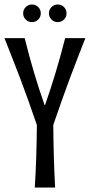

<svg xmlns="http://www.w3.org/2000/svg" viewBox="-20 -842 403 862"><path d="M363.3 -670.9Q346.2 -627.4 328.9 -582.8Q311.5 -538.1 293.5 -490Q275.4 -441.9 257.1 -389.9Q238.8 -337.9 219.2 -280.8Q219.7 -208.5 221.7 -139.4Q223.6 -70.3 227.5 0H136.2Q140.6 -70.3 142.8 -139.4Q145 -208.5 145.5 -280.8Q126 -337.9 107.4 -389.9Q88.9 -441.9 70.6 -490Q52.2 -538.1 34.7 -582.8Q17.1 -627.4 0 -670.9H90.8Q111.8 -586.4 134 -512.2Q156.2 -438 180.2 -370.1H182.1Q206.1 -438 228.5 -512.2Q251 -586.4 272.5 -670.9H363.3ZM84 -782.2Q84 -798.8 95.5 -810.3Q106.9 -821.8 123.5 -821.8Q140.1 -821.8 151.6 -810.3Q163.1 -798.8 163.1 -782.2Q163.1 -765.6 151.6 -754.2Q140.1 -742.7 123.5 -742.7Q106.9 -742.7 95.5 -754.2Q84 -765.6 84 -782.2ZM199.7 -782.2Q199.7 -798.8 211.2 -810.3Q222.7 -821.8 239.3 -821.8Q255.9 -821.8 267.3 -810.3Q278.8 -798.8 278.8 -782.2Q278.8 -765.6 267.3 -754.2Q255.9 -742.7 239.3 -742.7Q222.7 -742.7 211.2 -754.2Q199.7 -765.6 199.7 -782.2Z"/></svg>

Font: Crushed
Style: Regular
Weight: 400
Width: 3
Designer: Astigmatic (AOETI)
Foundry: Astigmatic (AOETI)
Version: Version 001.001